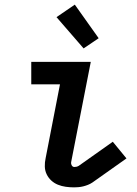

<svg xmlns="http://www.w3.org/2000/svg" viewBox="-20 -797 590 829"><path d="M300 12Q282 12 264 9.5Q246 7 230 0.5Q214 -6 201.5 -17.5Q189 -29 181.5 -44.5Q174 -60 173.5 -78Q173 -96 177 -114L239 -433H115V-530H372L287 -96Q286 -89 290 -82.5Q294 -76 301 -76Q305 -76 310 -77Q315 -78 320 -81L467 -185L526 -113L379 -9Q370 -3 360 1Q350 5 340 7.5Q330 10 320 11Q310 12 300 12ZM341 -588 224 -723 303 -777 406 -632Z"/></svg>

Font: Lode
Style: Bold Italic
Weight: 700
Italic angle: -11°
Monospace: yes
Designer: Belleve Invis
Foundry: Belleve Invis
Version: Version 29.2.0; ttfautohint (v1.8.3)